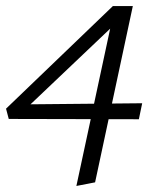

<svg xmlns="http://www.w3.org/2000/svg" viewBox="-26 -434 523 636"><path d="M227 182 346 -372 381 -379 43 -58 25 -88 445 -92 434 -39 3 -40 -6 -74 348 -414H414L289 170Z"/></svg>

Font: Ysabeau
Style: Italic
Weight: 400
Italic angle: -12°
Designer: Christian Thalmann (Catharsis Fonts)
Version: Version 2.000;gftools[0.9.27.dev2+g8671c4b]